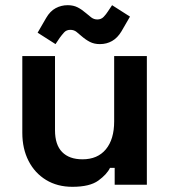

<svg xmlns="http://www.w3.org/2000/svg" viewBox="-20 -712 656 740"><path d="M259 8Q201 8 157.5 -18.5Q114 -45 90 -92Q66 -139 66 -200V-496H192V-210Q192 -154 219.5 -126Q247 -98 298 -98Q356 -98 388 -136.5Q420 -175 420 -244V-496H546V0H422V-65H404Q392 -40 359 -16Q326 8 259 8ZM194 -542 125 -586 158 -643Q173 -669 194.5 -680.5Q216 -692 241 -692Q263 -692 279.5 -683.5Q296 -675 312 -661Q321 -653 331.5 -645Q342 -637 355 -637Q370 -637 379.5 -647Q389 -657 396 -668L412 -692L481 -648L448 -591Q433 -566 412 -554Q391 -542 365 -542Q343 -542 326.5 -550.5Q310 -559 294 -573Q285 -581 275 -589Q265 -597 251 -597Q236 -597 227 -587Q218 -577 210 -566Z"/></svg>

Font: Space Grotesk Light
Style: Bold
Weight: 700
Version: Version 2.000